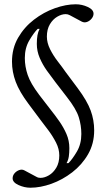

<svg xmlns="http://www.w3.org/2000/svg" viewBox="-20 -730 497 897"><path d="M122 147Q94 147 66.5 134.5Q39 122 39 103Q39 90 48 79.5Q57 69 70 64.5Q83 60 94 66L150 96Q155 99 160 100Q165 101 169 101Q188 101 208.5 89Q229 77 243 53.5Q257 30 257 -4Q257 -34 242 -63.5Q227 -93 206.5 -120.5Q186 -148 169 -170L113 -245Q71 -301 53.5 -347.5Q36 -394 36 -442Q36 -504 64.5 -553.5Q93 -603 138.5 -638Q184 -673 236 -691.5Q288 -710 334 -710Q363 -710 390 -697.5Q417 -685 417 -666Q417 -654 408 -643Q399 -632 386.5 -627.5Q374 -623 362 -629L306 -659Q297 -664 287 -664Q268 -664 247.5 -652Q227 -640 213 -616.5Q199 -593 199 -559Q199 -530 214 -500Q229 -470 250 -443Q271 -416 287 -393L343 -318Q387 -259 403.5 -214Q420 -169 420 -121Q420 -59 391.5 -9.5Q363 40 317.5 75Q272 110 220.5 128.5Q169 147 122 147ZM291 32H300Q318 14 339 -21.5Q360 -57 360 -104Q360 -144 348 -182.5Q336 -221 293 -276L239 -346Q219 -372 199 -400Q179 -428 165.5 -459.5Q152 -491 152 -525Q152 -548 155 -565Q158 -582 165 -595H156Q138 -577 117 -541.5Q96 -506 96 -459Q96 -419 109.5 -379.5Q123 -340 163 -287L217 -217Q237 -192 257 -163.5Q277 -135 290.5 -104Q304 -73 304 -38Q304 -16 301.5 1Q299 18 291 32Z"/></svg>

Font: Hedvig Letters Serif 24pt 24pt
Style: Regular
Weight: 400
Version: Version 1.000